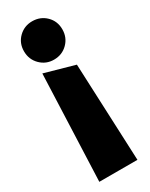

<svg xmlns="http://www.w3.org/2000/svg" viewBox="-190 -754 622 794"><g transform="rotate(-30 121.5 -357.0)"><path d="M213 -623Q213 -662 186.5 -688Q160 -714 121 -714Q83 -714 56.5 -688Q30 -662 30 -623Q30 -584 56.5 -557.5Q83 -531 121 -531Q160 -531 186.5 -557.5Q213 -584 213 -623ZM30 0H212L192 -466L50 -506Z"/></g></svg>

Font: Catamaran
Style: Regular
Weight: 900
Designer: Pria Ravichandran
Version: Version 1.001;PS 001.000;hotconv 1.0.70;makeotf.lib2.5.58329